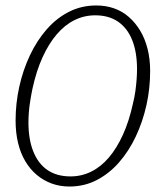

<svg xmlns="http://www.w3.org/2000/svg" viewBox="-20 -671 600 702"><path d="M234 11Q199 11 169 0Q139 -11 114.5 -31.5Q90 -52 72.5 -81.5Q55 -111 46 -148.5Q37 -186 37 -230Q37 -293 50.5 -354Q64 -415 89.5 -469Q115 -523 151 -564Q187 -605 232.5 -628Q278 -651 332 -651Q367 -651 397 -640.5Q427 -630 451 -609Q475 -588 492.5 -559Q510 -530 519.5 -492.5Q529 -455 529 -411Q529 -348 515.5 -287Q502 -226 476.5 -172Q451 -118 415 -77Q379 -36 333.5 -12.5Q288 11 234 11ZM238 -26Q278 -26 313.5 -43.5Q349 -61 378 -95Q407 -129 429.5 -178.5Q452 -228 466 -292Q472 -316 475 -338Q478 -360 479.5 -380.5Q481 -401 481 -418Q481 -480 463.5 -524Q446 -568 412 -591.5Q378 -615 328 -615Q288 -615 252.5 -597.5Q217 -580 187.5 -545.5Q158 -511 135.5 -461.5Q113 -412 99 -348Q94 -324 90.5 -302Q87 -280 85.5 -260.5Q84 -241 84 -223Q84 -161 102 -116.5Q120 -72 154 -49Q188 -26 238 -26Z"/></svg>

Font: Roboto Serif 20pt Thin
Style: Italic
Weight: 250
Italic angle: -10°
Version: Version 1.007